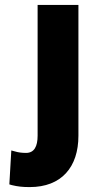

<svg xmlns="http://www.w3.org/2000/svg" viewBox="-20 -548 379 781"><path d="M18 202 28 205C53 211 72 213 101 213C230 213 299 132 299 4V-528H133V4C133 48 119 74 86 74C69 74 54 72 41 68L26 64Z"/></svg>

Font: Asimov Pro
Style: Ult
Weight: 900
Designer: Google
Version: Version 2.000980; 2014